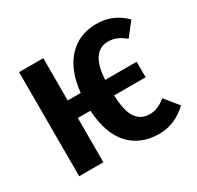

<svg xmlns="http://www.w3.org/2000/svg" viewBox="-126 -686 865 845"><g transform="rotate(-30 307.0 -264.0)"><path d="M546 -114 601 -46Q537 15 457 15Q363 15 307 -45.5Q251 -106 244 -225H180V0H57V-529H180V-314H246Q257 -423 312.5 -483Q368 -543 456 -543Q499 -543 534 -528.5Q569 -514 601 -483L548 -415Q526 -433 506 -441.5Q486 -450 463 -450Q376 -450 368 -310H528V-231H368Q371 -149 395.5 -115Q420 -81 463 -81Q486 -81 504.5 -89Q523 -97 546 -114Z"/></g></svg>

Font: Fira Sans Compressed Medium
Style: Regular
Weight: 500
Width: 1
Designer: bBox Type GmbH & Carrois Corporate GbR & Edenspiekermann AG
Foundry: bBox Type GmbH & Carrois Corporate GbR & Edenspiekermann AG
Version: Version 4.301